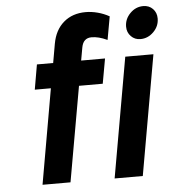

<svg xmlns="http://www.w3.org/2000/svg" viewBox="-52 -766 748 815"><g transform="rotate(-5 322.5 -359.0)"><path d="M96.4 0 167.4 -405H98.8L117.2 -511H186.4L200.6 -591.6Q210.9 -649.8 248.4 -682Q285.8 -714.2 342.4 -714.2Q367.1 -714.2 393.1 -707.4Q419.2 -700.6 442.8 -687.4L425 -588.4Q405.5 -597.5 389.4 -601.5Q373.3 -605.6 358 -605.6Q340.6 -605.6 330 -596Q319.3 -586.5 315.6 -566.6L305.6 -511H407.4L388.4 -405H287.2L215.6 0ZM403.6 0 493.6 -511H613.6L523.6 0ZM564.6 -579.8Q540.7 -579.8 524.5 -596.3Q508.2 -612.9 508.2 -637.4Q508.2 -669.9 532 -694.1Q555.9 -718.4 588 -718.4Q613 -718.4 628.9 -702Q644.8 -685.7 644.8 -660.8Q644.8 -628.1 620.8 -604Q596.7 -579.8 564.6 -579.8Z"/></g></svg>

Font: Overpass
Style: Italic
Weight: 400
Italic angle: -10°
Designer: Delve Withrington, Dave Bailey, Thomas Jockin
Foundry: Delve Fonts LLC
Version: Version 4.000